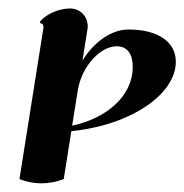

<svg xmlns="http://www.w3.org/2000/svg" viewBox="-20 -420 427 445"><path d="M25.1 -4.9C40.8 1.2 57.9 4.9 75.4 4.9C93 4.9 110.4 1.7 127.7 -4.9L145.3 -116C284.4 -130.1 387.5 -201.9 387.5 -276.9C387.5 -322.3 347.4 -351.6 277.3 -351.6C238.3 -351.6 197.3 -322.5 171.1 -279.5L182.6 -351.6C183.1 -354.2 183.3 -356.7 183.3 -359.1C183.3 -382.3 166 -400.4 141.6 -400.4C117.9 -399.7 90.8 -389.9 73.5 -371.1L72.8 -366.2C78.6 -366.2 80.8 -362.5 80.8 -356.4ZM147.2 -128.7 160.2 -210C169.2 -266.6 212.4 -312.7 250.5 -312.7C275.4 -312.7 287.6 -294.7 287.6 -265.4C287.6 -193.1 221.2 -144.5 147.2 -128.7Z"/></svg>

Font: RisaltypS01
Style: Medium
Weight: 500
Italic angle: -9°
Designer: gluk
Foundry: gluk
Version: Version 0.24